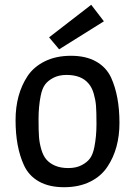

<svg xmlns="http://www.w3.org/2000/svg" viewBox="-20 -770 564 802"><path d="M361 -750 414 -681 227 -564 185 -614ZM80 -80Q45 -156 45 -268Q45 -376 95 -452Q121 -491 167.5 -514Q214 -537 276.5 -537Q339 -537 381.5 -513Q424 -489 444 -446Q479 -369 479 -257Q479 -149 429 -74Q403 -34 356.5 -11Q310 12 247.5 12Q185 12 142.5 -12Q100 -36 80 -80ZM374 -155Q383 -200 383 -252Q383 -304 381 -328.5Q379 -353 371.5 -379Q364 -405 350 -421Q320 -457 258 -457Q226 -457 203 -445Q180 -433 168 -416.5Q156 -400 150 -370Q141 -325 141 -273Q141 -221 143 -196.5Q145 -172 152.5 -146Q160 -120 173.5 -104Q187 -88 210 -78Q233 -68 265.5 -68Q298 -68 321 -80Q344 -92 356 -108.5Q368 -125 374 -155Z"/></svg>

Font: Magra
Style: Regular
Weight: 400
Designer: Viviana Monsalve
Foundry: Viviana Monsalve
Version: Version 1.001